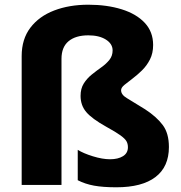

<svg xmlns="http://www.w3.org/2000/svg" viewBox="-20 -785 769 815"><path d="M630 -594Q630 -559 616.5 -532.5Q603 -506 582.5 -486Q562 -466 542 -451Q522 -436 508 -424.5Q494 -413 494 -402Q494 -383 518.5 -368.5Q543 -354 596 -321Q645 -289 671 -254Q697 -219 697 -161Q697 -77 640 -33.5Q583 10 474 10Q417 10 379 3Q341 -4 310 -20V-149Q334 -134 374.5 -121.5Q415 -109 447 -109Q481 -109 502 -122Q523 -135 523 -160Q523 -175 516.5 -186Q510 -197 490.5 -211Q471 -225 431 -247Q370 -281 346 -309.5Q322 -338 322 -378Q322 -409 335.5 -430.5Q349 -452 369.5 -468.5Q390 -485 410.5 -499.5Q431 -514 444.5 -531Q458 -548 458 -571Q458 -599 429.5 -617Q401 -635 355 -635Q301 -635 271 -610Q241 -585 241 -535V0H72V-547Q72 -619 109 -667.5Q146 -716 210 -740.5Q274 -765 355 -765Q434 -765 496.5 -745.5Q559 -726 594.5 -688Q630 -650 630 -594Z"/></svg>

Font: Noto Sans Gujarati ExtraBold
Style: Regular
Weight: 800
Designer: Jelle Bosma - Monotype Design Team, Universal Thirst
Foundry: Monotype Imaging Inc.
Version: Version 2.106; ttfautohint (v1.8.4.7-5d5b)